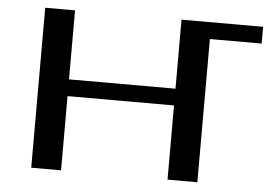

<svg xmlns="http://www.w3.org/2000/svg" viewBox="-48 -713 1085 776"><g transform="rotate(5 494.5 -324.5)"><path d="M779 0V-581H989V-649H658V-369H226V-649H105V0H226V-301H658V0Z"/></g></svg>

Font: Gamestation Extended
Style: Regular
Weight: 400
Width: 7
Designer: Jonas Hecksher
Foundry: Jonas Hecksher, Playtypeª, e-types AS
Version: Version 1.003